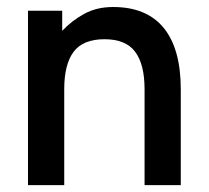

<svg xmlns="http://www.w3.org/2000/svg" viewBox="-20 -539 608 559"><path d="M400.9 0V-279.3Q400.9 -351.6 373.5 -388.2Q346.2 -424.8 284.2 -424.8Q221.7 -424.8 194.3 -388.2Q167 -351.6 167 -279.3V0H61.5V-507.8H161.1V-449.2Q188.5 -478.5 224.9 -498.5Q261.2 -518.6 309.1 -518.6Q407.2 -518.6 456.8 -457.5Q506.3 -396.5 506.3 -279.3V0Z"/></svg>

Font: Giphurs Medium
Style: Regular
Weight: 500
Version: Version 0.920; ttfautohint (v1.8.4.7-5d5b)